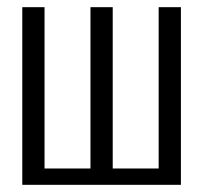

<svg xmlns="http://www.w3.org/2000/svg" viewBox="-20 -515 567 535"><path d="M42.1 0V-495H104.1V-45.5H232.1V-495H294.1V-45.5H422.1V-495H484.1V0Z"/></svg>

Font: Alumni Sans SC Thin
Style: Regular
Weight: 100
Designer: Robert E. Leuschke
Foundry: Robert E. Leuschke
Version: Version 1.018